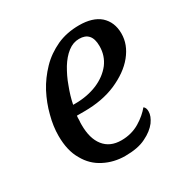

<svg xmlns="http://www.w3.org/2000/svg" viewBox="-133 -659 760 783"><g transform="rotate(-30 246.5 -268.0)"><path d="M238 10C203 10 170 2 141 -13C111 -28 87 -51 70 -82C52 -112 43 -150 43 -197C43 -226 47 -257 56 -290C64 -322 76 -353 92 -384C108 -414 128 -441 152 -466C176 -491 204 -510 236 -525C267 -539 302 -546 341 -546C383 -546 416 -536 439 -516C462 -495 474 -467 474 -431C474 -396 462 -364 437 -333C412 -302 377 -278 334 -259C290 -240 240 -231 184 -231H149C148 -224 148 -217 148 -210C147 -203 147 -196 147 -189C147 -146 156 -113 175 -89C194 -65 221 -53 257 -53C289 -53 318 -61 343 -76C368 -91 387 -108 401 -125C408 -120 411 -112 411 -100C411 -85 405 -70 393 -53C380 -36 361 -21 336 -9C311 4 278 10 238 10ZM158 -277H168C207 -277 242 -284 273 -297C303 -310 327 -328 345 -351C362 -374 371 -400 371 -431C371 -454 366 -471 356 -482C346 -493 332 -498 313 -498C294 -498 277 -492 260 -479C243 -466 228 -448 215 -427C202 -405 190 -381 181 -355C171 -329 163 -303 158 -277Z"/></g></svg>

Font: NameLogos Serif
Style: Italic
Weight: 500
Version: Version 0.1